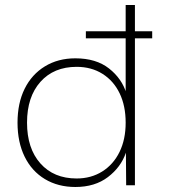

<svg xmlns="http://www.w3.org/2000/svg" viewBox="-20 -740 711 767"><path d="M323 -615H588V-587H323ZM485 -367 482 -364V-720H519V0H484L483 -130Q463 -72 411 -32.5Q359 7 281 7Q212 7 159.5 -24.5Q107 -56 78.5 -114Q50 -172 50 -250Q50 -328 78.5 -385.5Q107 -443 159.5 -475Q212 -507 281 -507Q364 -507 415.5 -466.5Q467 -426 485 -367ZM88 -250Q88 -147 141.5 -87Q195 -27 286 -27Q344 -27 388.5 -55Q433 -83 457.5 -133Q482 -183 482 -250Q482 -317 458 -367Q434 -417 389.5 -445Q345 -473 286 -473Q195 -473 141.5 -413Q88 -353 88 -250Z"/></svg>

Font: Albert Sans ExtraLight
Style: Regular
Weight: 250
Designer: Andreas Rasmussen
Foundry: a.Foundry
Version: Version 1.025